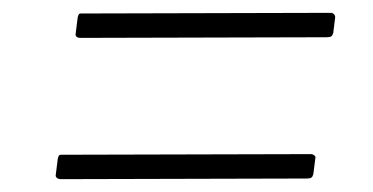

<svg xmlns="http://www.w3.org/2000/svg" viewBox="-20 -512 581 299"><path d="M499 -461Q498 -457 496 -455.5Q494 -454 489 -454L105 -453Q101 -453 99 -455Q97 -457 98 -461L101 -485Q102 -489 103 -490Q104 -491 106 -491L495 -492Q498 -492 500 -490Q502 -488 502 -485ZM468 -241Q467 -237 465 -235.5Q463 -234 458 -234L75 -233Q71 -233 68.5 -235Q66 -237 67 -241L70 -265Q71 -269 72 -270Q73 -271 75 -271L464 -272Q467 -272 469.5 -270Q472 -268 471 -265Z"/></svg>

Font: Libre Franklin Thin Thin
Style: Italic
Weight: 250
Italic angle: -8°
Version: Version 3.000